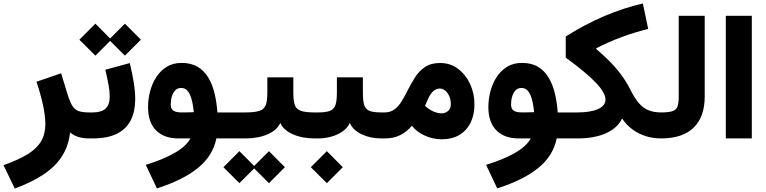

<svg xmlns="http://www.w3.org/2000/svg" viewBox="-49 -801 4432 1111"><path d="M162.1 -328.1Q187 -253.9 200.2 -191.4Q213.4 -128.9 213.4 -83Q213.4 -25.9 189.2 15.9Q165 57.6 111.8 90.8Q58.6 124 -28.8 154.8L36.6 290Q139.6 252 207.8 205.1Q275.9 158.2 312.3 98.9Q348.6 39.6 356.4 -35.2Q376.5 -17.1 404.5 -8.5Q432.6 0 467.3 0H467.8V-150.4H467.3Q426.8 -150.4 404.1 -158.9Q381.3 -167.5 367.2 -192.6Q353 -217.8 337.9 -268.1L304.7 -377Z M702.1 -436 560.5 -397.5Q571.8 -349.1 578.9 -310.8Q585.9 -272.5 585.9 -244.1Q585.9 -195.8 562.3 -173.1Q538.6 -150.4 486.3 -150.4H467.8Q457.5 -150.4 452.4 -135.3Q447.3 -120.1 447.3 -75.2Q447.3 -30.3 452.4 -15.1Q457.5 0 467.8 0H486.3Q574.2 0 628.7 -27.8Q683.1 -55.7 708.3 -106.7Q733.4 -157.7 733.4 -226.1Q733.4 -271.5 724.9 -324.2Q716.3 -377 702.1 -436ZM581.1 -571.3 673.8 -479 766.1 -571.3 673.8 -664.1ZM410.2 -571.3 502.9 -479 595.2 -571.3 502.9 -664.1Z M1072.3 -151.9Q1057.1 -151.4 1038.8 -150.9Q1020.5 -150.4 1002.9 -150.4Q969.2 -150.4 954.1 -160.9Q939 -171.4 939 -196.3Q939 -221.7 945.6 -243.4Q952.1 -265.1 965.3 -278.6Q978.5 -292 999 -292Q1016.6 -292 1029.1 -282Q1041.5 -272 1050 -253.4Q1058.6 -234.9 1064 -209.2Q1069.3 -183.6 1072.3 -151.9ZM1052.7 0Q1028.8 45.4 960.9 84.2Q893.1 123 794.4 152.8L858.9 289.1Q1009.8 241.2 1096.2 171.1Q1182.6 101.1 1203.1 0H1246.6V-150.4H1209Q1205.1 -208.5 1192.6 -260.3Q1180.2 -312 1156.5 -351.8Q1132.8 -391.6 1095 -414.3Q1057.1 -437 1002 -437Q951.7 -437 915 -414.1Q878.4 -391.1 854.5 -353.5Q830.6 -315.9 819.1 -271Q807.6 -226.1 807.6 -182.1Q807.6 -93.3 854 -46.6Q900.4 0 983.4 0Q1000.5 0 1017.8 0Q1035.2 0 1052.7 0Z M1414.6 166.5 1507.3 258.8 1599.6 166.5 1507.3 73.7ZM1243.7 166.5 1336.4 258.8 1428.7 166.5 1336.4 73.7ZM1648.4 -353.5H1498V-265.1Q1498 -219.2 1489.3 -194.3Q1480.5 -169.4 1453.1 -159.9Q1425.8 -150.4 1370.6 -150.4H1246.6Q1236.3 -150.4 1231 -135.3Q1225.6 -120.1 1225.6 -75.2Q1225.6 -30.3 1231 -15.1Q1236.3 0 1246.6 0H1370.6Q1445.8 0 1500.2 -24.2Q1554.7 -48.3 1572.8 -89.8Q1590.3 -48.8 1644.8 -24.4Q1699.2 0 1772.9 0H1773.9V-150.4H1772.9Q1718.3 -150.4 1691.7 -159.7Q1665 -168.9 1656.7 -193.8Q1648.4 -218.8 1648.4 -265.1Z M2050.8 -265.1V-353.5H1900.4V-265.1Q1900.4 -220.2 1892.8 -195.3Q1885.3 -170.4 1862.1 -160.4Q1838.9 -150.4 1792 -150.4H1773.4Q1763.2 -150.4 1758.1 -135.3Q1752.9 -120.1 1752.9 -75.2Q1752.9 -30.3 1758.1 -15.1Q1763.2 0 1773.4 0H1792Q1832 0 1869.4 -10.7Q1906.7 -21.5 1934.8 -41.7Q1962.9 -62 1975.1 -89.8Q1993.2 -47.9 2043.9 -23.9Q2094.7 0 2155.3 0H2176.3V-150.4H2156.2Q2109.9 -150.4 2087.4 -160.2Q2064.9 -169.9 2057.9 -195.1Q2050.8 -220.2 2050.8 -265.1ZM1749.5 166.5 1842.3 258.8 1934.6 166.5 1842.3 73.7Z M2175.8 -150.4Q2165.5 -150.4 2160.4 -135.3Q2155.3 -120.1 2155.3 -75.2Q2155.3 -30.3 2160.4 -15.1Q2165.5 0 2175.8 0Q2230 0 2267.8 -19.5Q2305.7 -39.1 2334.5 -73.2Q2361.8 -37.6 2408.9 -16.4Q2456.1 4.9 2506.3 4.9Q2596.7 4.9 2646.5 -50.5Q2696.3 -106 2696.3 -198.7Q2696.3 -260.3 2671.4 -314.5Q2646.5 -368.7 2601.8 -402.6Q2557.1 -436.5 2498 -436.5Q2444.3 -436.5 2409.9 -413.1Q2375.5 -389.6 2352.3 -353Q2329.1 -316.4 2308.6 -275.9Q2292.5 -243.2 2274.9 -214.6Q2257.3 -186 2233.9 -168.2Q2210.4 -150.4 2175.8 -150.4ZM2410.6 -188.5 2418.5 -207Q2431.2 -239.3 2443.8 -257.1Q2456.5 -274.9 2469.5 -281.7Q2482.4 -288.6 2496.6 -288.6Q2512.2 -288.6 2526.6 -277.1Q2541 -265.6 2550.3 -245.4Q2559.6 -225.1 2559.6 -198.7Q2559.6 -170.9 2542.7 -158Q2525.9 -145 2506.8 -145Q2484.4 -145 2459 -156Q2433.6 -167 2410.6 -188.5Z M3041.5 -151.9Q3026.4 -151.4 3008.1 -150.9Q2989.7 -150.4 2972.2 -150.4Q2938.5 -150.4 2923.3 -160.9Q2908.2 -171.4 2908.2 -196.3Q2908.2 -221.7 2914.8 -243.4Q2921.4 -265.1 2934.6 -278.6Q2947.8 -292 2968.3 -292Q2985.8 -292 2998.3 -282Q3010.7 -272 3019.3 -253.4Q3027.8 -234.9 3033.2 -209.2Q3038.6 -183.6 3041.5 -151.9ZM3022 0Q2998 45.4 2930.2 84.2Q2862.3 123 2763.7 152.8L2828.1 289.1Q2979 241.2 3065.4 171.1Q3151.9 101.1 3172.4 0H3215.8V-150.4H3178.2Q3174.3 -208.5 3161.9 -260.3Q3149.4 -312 3125.7 -351.8Q3102.1 -391.6 3064.2 -414.3Q3026.4 -437 2971.2 -437Q2920.9 -437 2884.3 -414.1Q2847.7 -391.1 2823.7 -353.5Q2799.8 -315.9 2788.3 -271Q2776.9 -226.1 2776.9 -182.1Q2776.9 -93.3 2823.2 -46.6Q2869.6 0 2952.6 0Q2969.7 0 2987.1 0Q3004.4 0 3022 0Z M3670.9 -780.8Q3445.8 -729.5 3224.6 -589.8V-467.8Q3343.3 -380.9 3398.9 -322.5Q3454.6 -264.2 3454.6 -225.1Q3454.6 -189.5 3411.6 -169.9Q3368.7 -150.4 3291 -150.4H3215.8Q3205.1 -150.4 3200.2 -133.3Q3195.3 -116.2 3195.3 -75.7Q3195.3 -35.6 3200.2 -17.8Q3205.1 0 3215.8 0H3293.9Q3389.2 0 3456.3 -29.5Q3523.4 -59.1 3550.8 -115.2Q3575.7 -78.1 3610.6 -52.2Q3645.5 -26.4 3687.7 -13.2Q3730 0 3776.4 0V-150.4Q3735.4 -150.4 3704.6 -162.6Q3673.8 -174.8 3648.9 -203.1Q3624 -231.4 3600.1 -279.3Q3578.6 -322.3 3551 -360.8Q3523.4 -399.4 3486.8 -437.7Q3450.2 -476.1 3401.4 -517.1V-522Q3475.6 -559.6 3548.1 -586.4Q3620.6 -613.3 3701.7 -633.8Z M3776.4 -150.4Q3766.6 -150.4 3761 -135.3Q3755.4 -120.1 3755.4 -75.2Q3755.4 -30.8 3761 -15.4Q3766.6 0 3776.4 0Q3900.9 0 3964.8 -62.5Q4028.8 -125 4028.8 -242.2V-709.5H3878.4V-242.2Q3878.4 -205.1 3871.6 -185.3Q3864.7 -165.5 3843 -158Q3821.3 -150.4 3776.4 -150.4Z M4301.3 0V-709.5H4150.9V0Z"/></svg>

Font: Estedad-FD-VF Thin
Style: Regular
Weight: 100
Designer: Amin Abedi
Version: Version 5.0